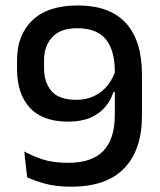

<svg xmlns="http://www.w3.org/2000/svg" viewBox="-20 -672 588 704"><path d="M265.5 -652Q382 -652 441.2 -587.8Q500.5 -523.5 500.5 -398.5V-247.5Q500.5 -122.5 435.5 -55Q370.5 12.5 241.5 12.5Q186 12.5 146.5 1.8Q107 -9 79.5 -22L69 -116.5Q101 -99 138.2 -87Q175.5 -75 230 -75Q317.5 -75 359.2 -119Q401 -163 401 -250.5V-408.5Q401 -488 367.8 -528.2Q334.5 -568.5 263.5 -568.5Q201.5 -568.5 171.5 -535.8Q141.5 -503 141.5 -451V-422Q141.5 -369.5 169 -337.8Q196.5 -306 260.5 -306Q296 -306 325 -319.8Q354 -333.5 374.8 -359.2Q395.5 -385 405.5 -420.5L412.5 -334.5H396Q386 -303.5 365 -279Q344 -254.5 310.8 -240.2Q277.5 -226 230 -226Q136 -226 89.2 -277Q42.5 -328 42.5 -419V-452.5Q42.5 -543.5 99 -597.8Q155.5 -652 265.5 -652Z"/></svg>

Font: Anek Bangla Medium Medium
Style: Regular
Weight: 500
Version: Version 1.003